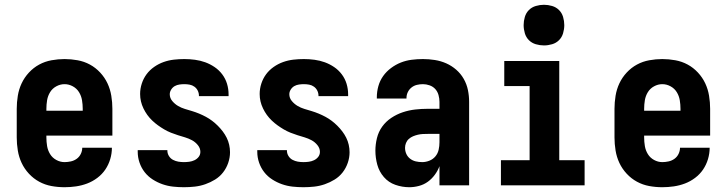

<svg xmlns="http://www.w3.org/2000/svg" viewBox="-20 -775 3040 803"><path d="M250 8Q222 8 195 3Q168 -2 144 -15Q120 -28 101 -48.5Q82 -69 70.5 -93.5Q59 -118 54.5 -145.5Q50 -173 50 -200V-320Q50 -347 54.5 -374.5Q59 -402 70.5 -426.5Q82 -451 101 -471.5Q120 -492 144 -505Q168 -518 195.5 -523Q223 -528 250 -528Q277 -528 304.5 -523Q332 -518 356 -505Q380 -492 399 -471.5Q418 -451 429.5 -426.5Q441 -402 445.5 -374.5Q450 -347 450 -320V-208H174V-200Q174 -182 177 -164Q180 -146 189.5 -130.5Q199 -115 215.5 -106Q232 -97 250 -97Q263 -97 276.5 -100Q290 -103 301 -111Q312 -119 318 -131.5Q324 -144 324 -157H448Q448 -133 441 -109.5Q434 -86 420.5 -66Q407 -46 387 -31Q367 -16 344.5 -7.5Q322 1 298 4.5Q274 8 250 8ZM174 -312H326V-320Q326 -338 323 -356Q320 -374 310.5 -389.5Q301 -405 284.5 -414Q268 -423 250 -423Q232 -423 215.5 -414Q199 -405 189.5 -389.5Q180 -374 177 -356Q174 -338 174 -320Z M749 8Q726 8 703.5 5.5Q681 3 659.5 -4.5Q638 -12 618.5 -24.5Q599 -37 585 -55Q571 -73 563.5 -95Q556 -117 556 -140V-147H680V-145Q680 -133 686.5 -122.5Q693 -112 703.5 -106.5Q714 -101 725.5 -99Q737 -97 749 -97Q760 -97 771.5 -98.5Q783 -100 793.5 -105Q804 -110 811 -119Q818 -128 818 -140Q818 -155 807.5 -168Q797 -181 783 -188.5Q769 -196 754 -200.5Q739 -205 724.5 -209.5Q710 -214 695 -220Q680 -226 666.5 -234Q653 -242 640.5 -251Q628 -260 616.5 -271Q605 -282 596 -294.5Q587 -307 580 -321.5Q573 -336 569.5 -351Q566 -366 566 -382Q566 -404 573 -425.5Q580 -447 593 -464.5Q606 -482 624.5 -495Q643 -508 664 -515.5Q685 -523 707 -525.5Q729 -528 751 -528Q773 -528 795.5 -525Q818 -522 838.5 -514.5Q859 -507 877.5 -494.5Q896 -482 909.5 -464Q923 -446 929.5 -424.5Q936 -403 936 -380V-373H812V-375Q812 -386 807 -396Q802 -406 793 -412.5Q784 -419 773 -421Q762 -423 751 -423Q741 -423 730.5 -421.5Q720 -420 711 -415Q702 -410 696 -400.5Q690 -391 690 -381Q690 -365 700.5 -352.5Q711 -340 724.5 -332Q738 -324 753 -319.5Q768 -315 783 -310.5Q798 -306 812.5 -300Q827 -294 841 -286.5Q855 -279 867.5 -269.5Q880 -260 891 -249Q902 -238 911.5 -225.5Q921 -213 928 -199Q935 -185 938.5 -169.5Q942 -154 942 -138Q942 -116 934.5 -94Q927 -72 913 -54Q899 -36 879.5 -24Q860 -12 838.5 -4.5Q817 3 794.5 5.5Q772 8 749 8Z M1249 8Q1226 8 1203.5 5.5Q1181 3 1159.5 -4.5Q1138 -12 1118.5 -24.5Q1099 -37 1085 -55Q1071 -73 1063.5 -95Q1056 -117 1056 -140V-147H1180V-145Q1180 -133 1186.5 -122.5Q1193 -112 1203.5 -106.5Q1214 -101 1225.5 -99Q1237 -97 1249 -97Q1260 -97 1271.5 -98.5Q1283 -100 1293.5 -105Q1304 -110 1311 -119Q1318 -128 1318 -140Q1318 -155 1307.5 -168Q1297 -181 1283 -188.5Q1269 -196 1254 -200.5Q1239 -205 1224.5 -209.5Q1210 -214 1195 -220Q1180 -226 1166.5 -234Q1153 -242 1140.5 -251Q1128 -260 1116.5 -271Q1105 -282 1096 -294.5Q1087 -307 1080 -321.5Q1073 -336 1069.5 -351Q1066 -366 1066 -382Q1066 -404 1073 -425.5Q1080 -447 1093 -464.5Q1106 -482 1124.5 -495Q1143 -508 1164 -515.5Q1185 -523 1207 -525.5Q1229 -528 1251 -528Q1273 -528 1295.5 -525Q1318 -522 1338.5 -514.5Q1359 -507 1377.5 -494.5Q1396 -482 1409.5 -464Q1423 -446 1429.5 -424.5Q1436 -403 1436 -380V-373H1312V-375Q1312 -386 1307 -396Q1302 -406 1293 -412.5Q1284 -419 1273 -421Q1262 -423 1251 -423Q1241 -423 1230.5 -421.5Q1220 -420 1211 -415Q1202 -410 1196 -400.5Q1190 -391 1190 -381Q1190 -365 1200.5 -352.5Q1211 -340 1224.5 -332Q1238 -324 1253 -319.5Q1268 -315 1283 -310.5Q1298 -306 1312.5 -300Q1327 -294 1341 -286.5Q1355 -279 1367.5 -269.5Q1380 -260 1391 -249Q1402 -238 1411.5 -225.5Q1421 -213 1428 -199Q1435 -185 1438.5 -169.5Q1442 -154 1442 -138Q1442 -116 1434.5 -94Q1427 -72 1413 -54Q1399 -36 1379.5 -24Q1360 -12 1338.5 -4.5Q1317 3 1294.5 5.5Q1272 8 1249 8Z M1692 8Q1662 8 1633.5 -2Q1605 -12 1585.5 -34.5Q1566 -57 1558 -86Q1550 -115 1550 -145Q1550 -171 1556.5 -197.5Q1563 -224 1578.5 -245.5Q1594 -267 1616.5 -282Q1639 -297 1664.5 -305.5Q1690 -314 1716.5 -317Q1743 -320 1769 -320H1818V-349Q1818 -363 1814 -377.5Q1810 -392 1800.5 -402.5Q1791 -413 1777 -418Q1763 -423 1749 -423Q1736 -423 1723.5 -420Q1711 -417 1701 -409Q1691 -401 1685.5 -389.5Q1680 -378 1680 -365V-363H1556V-368Q1556 -392 1562.5 -415Q1569 -438 1582.5 -457Q1596 -476 1615.5 -490.5Q1635 -505 1656.5 -513.5Q1678 -522 1701.5 -525Q1725 -528 1749 -528Q1774 -528 1799 -524Q1824 -520 1846.5 -510Q1869 -500 1888 -483.5Q1907 -467 1919.5 -445Q1932 -423 1937 -398.5Q1942 -374 1942 -349V0H1818V-80Q1811 -61 1798.5 -44Q1786 -27 1769.5 -15Q1753 -3 1732.5 2.5Q1712 8 1692 8ZM1746 -97Q1761 -97 1776 -103Q1791 -109 1801 -121Q1811 -133 1814.5 -148.5Q1818 -164 1818 -180V-215H1769Q1759 -215 1748.5 -214.5Q1738 -214 1727.5 -211.5Q1717 -209 1707.5 -205Q1698 -201 1690 -194Q1682 -187 1678 -177Q1674 -167 1674 -157Q1674 -143 1679.5 -131Q1685 -119 1695.5 -111Q1706 -103 1719 -100Q1732 -97 1746 -97Z M2075 0V-105H2195V-415H2089V-520H2319V-105H2425V0ZM2255 -585Q2238 -585 2221 -590Q2204 -595 2192 -607Q2180 -619 2175 -636Q2170 -653 2170 -670Q2170 -687 2175 -704Q2180 -721 2192 -733Q2204 -745 2221 -750Q2238 -755 2255 -755Q2272 -755 2289 -750Q2306 -745 2318 -733Q2330 -721 2335 -704Q2340 -687 2340 -670Q2340 -653 2335 -636Q2330 -619 2318 -607Q2306 -595 2289 -590Q2272 -585 2255 -585Z M2750 8Q2722 8 2695 3Q2668 -2 2644 -15Q2620 -28 2601 -48.5Q2582 -69 2570.5 -93.5Q2559 -118 2554.5 -145.5Q2550 -173 2550 -200V-320Q2550 -347 2554.5 -374.5Q2559 -402 2570.5 -426.5Q2582 -451 2601 -471.5Q2620 -492 2644 -505Q2668 -518 2695.5 -523Q2723 -528 2750 -528Q2777 -528 2804.5 -523Q2832 -518 2856 -505Q2880 -492 2899 -471.5Q2918 -451 2929.5 -426.5Q2941 -402 2945.5 -374.5Q2950 -347 2950 -320V-208H2674V-200Q2674 -182 2677 -164Q2680 -146 2689.5 -130.5Q2699 -115 2715.5 -106Q2732 -97 2750 -97Q2763 -97 2776.5 -100Q2790 -103 2801 -111Q2812 -119 2818 -131.5Q2824 -144 2824 -157H2948Q2948 -133 2941 -109.5Q2934 -86 2920.5 -66Q2907 -46 2887 -31Q2867 -16 2844.5 -7.5Q2822 1 2798 4.5Q2774 8 2750 8ZM2674 -312H2826V-320Q2826 -338 2823 -356Q2820 -374 2810.5 -389.5Q2801 -405 2784.5 -414Q2768 -423 2750 -423Q2732 -423 2715.5 -414Q2699 -405 2689.5 -389.5Q2680 -374 2677 -356Q2674 -338 2674 -320Z"/></svg>

Font: Iosevka Term Curly Extrabold
Style: Regular
Weight: 800
Designer: Belleve Invis
Foundry: Belleve Invis
Version: Version 32.3.0